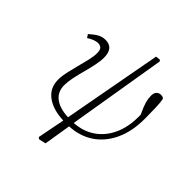

<svg xmlns="http://www.w3.org/2000/svg" viewBox="-221 -782 1119 1119"><g transform="rotate(45 338.0 -223.0)"><path d="M283 190 272 182 305 13Q219 10 167 -28Q115 -66 115 -135Q115 -164 123 -199.5Q131 -235 141 -272.5Q151 -310 159 -344.5Q167 -379 167 -404Q167 -431 156.5 -440.5Q146 -450 131 -450Q115 -450 98.5 -443.5Q82 -437 63 -425L50 -445Q79 -471 100.5 -482.5Q122 -494 147 -494Q214 -494 214 -414Q214 -386 206.5 -350Q199 -314 188.5 -275.5Q178 -237 170.5 -201Q163 -165 163 -137Q163 -82 202 -52.5Q241 -23 311 -20L424 -633L452 -636L459 -628L358 -20Q433 -25 487 -62.5Q541 -100 570.5 -164Q600 -228 600 -311Q600 -316 600 -320.5Q600 -325 600 -330Q578 -377 571 -402Q564 -427 564 -451Q564 -475 575.5 -485.5Q587 -496 601 -496Q619 -496 626 -487Q631 -465 632.5 -421Q634 -377 634 -330Q634 -227 599 -151.5Q564 -76 501 -33.5Q438 9 353 13L326 180Z"/></g></svg>

Font: Source Serif 4 SmText Light
Style: Italic
Weight: 300
Italic angle: -12°
Designer: Frank Grießhammer
Foundry: Adobe
Version: Version 4.005;hotconv 1.1.0;makeotfexe 2.6.0